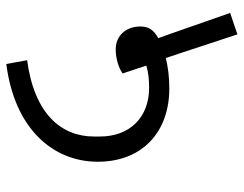

<svg xmlns="http://www.w3.org/2000/svg" viewBox="-102 -626 773 609"><g transform="rotate(-90 284.5 -321.5)"><path d="M480 45 548 22 484 -161 468 -206C495 -221 505 -237 505 -263C505 -306 478 -341 432 -341C404 -341 374 -332 356 -319L381 -244C362 -238 339 -235 311 -235C216 -235 156 -297 156 -391V-410C156 -513 227 -599 398 -622L386 -688C181 -662 76 -540 76 -398C76 -256 171 -171 308 -171C345 -171 376 -175 405 -182L418 -143Z"/></g></svg>

Font: IBM Plex Devanagari
Style: Regular
Weight: 400
Designer: Mike Abbink, Paul van der Laan, Pieter van Rosmalen, Erin McLaughlin
Foundry: Bold Monday
Version: Version 1.0